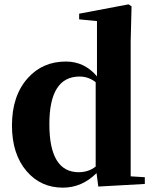

<svg xmlns="http://www.w3.org/2000/svg" viewBox="-20 -846 713 883"><path d="M420 -468Q387 -494 346 -494Q207 -494 207 -275Q207 -54 342 -54Q387 -54 420 -80ZM646 -31V0L432 12L424 -50Q357 17 269 17Q168 17 103 -58Q35 -137 35 -269Q35 -406 108 -487Q176 -563 283 -563Q368 -563 426 -495V-749L344 -757V-783L571 -826L585 -817L581 -657V-35Z"/></svg>

Font: Source Han Serif CN Heavy
Style: Regular
Weight: 900
Designer: Ryoko NISHIZUKA  (kana & ideographs); Frank Grießhammer (Latin, Greek & Cyrillic); Wenlong ZHANG  (bopomofo); Sandoll Co
Foundry: Adobe Systems Incorporated
Version: Version 1.000;PS 1;hotconv 16.6.53;makeotf.lib2.5.65590